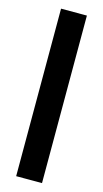

<svg xmlns="http://www.w3.org/2000/svg" viewBox="-112 -737 416 775"><g transform="rotate(15 96.0 -350.0)"><path d="M42 0V-700H150V0Z"/></g></svg>

Font: Stick No Bills ExtraLight SemiBold
Style: Regular
Weight: 600
Version: Version 2.000